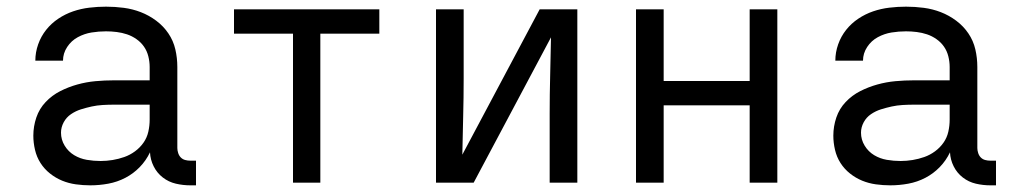

<svg xmlns="http://www.w3.org/2000/svg" viewBox="-20 -548 3040 576"><path d="M251 8Q229 8 207.5 5Q186 2 166.5 -6Q147 -14 130 -27.5Q113 -41 101.5 -59Q90 -77 85 -98.5Q80 -120 80 -141Q80 -169 89 -195.5Q98 -222 117 -242Q136 -262 160.5 -274.5Q185 -287 212 -294.5Q239 -302 266.5 -304.5Q294 -307 321 -307H429V-347Q429 -363 425 -379Q421 -395 412 -408Q403 -421 389.5 -430.5Q376 -440 361 -445Q346 -450 330 -452Q314 -454 298 -454Q276 -454 254.5 -450.5Q233 -447 213.5 -436.5Q194 -426 181.5 -407Q169 -388 169 -366H86Q86 -391 94.5 -415Q103 -439 118.5 -458.5Q134 -478 155 -492Q176 -506 199.5 -514Q223 -522 248 -525Q273 -528 298 -528Q325 -528 351.5 -524.5Q378 -521 402.5 -511.5Q427 -502 448.5 -486Q470 -470 485 -448Q500 -426 506 -400Q512 -374 512 -347V-104Q512 -97 514.5 -89Q517 -81 522.5 -75.5Q528 -70 535.5 -68Q543 -66 551 -66H568V8H551Q529 8 507.5 3Q486 -2 468.5 -15.5Q451 -29 441 -49Q431 -69 430 -91Q418 -66 399 -46.5Q380 -27 356 -14.5Q332 -2 305 3Q278 8 251 8ZM282 -65Q300 -65 318 -68Q336 -71 353 -77Q370 -83 385 -94Q400 -105 410.5 -120Q421 -135 425 -153Q429 -171 429 -189V-234H321Q305 -234 288 -233Q271 -232 255 -228.5Q239 -225 223 -220Q207 -215 193 -205.5Q179 -196 171 -181Q163 -166 163 -150Q163 -129 174 -111Q185 -93 202.5 -82.5Q220 -72 240.5 -68.5Q261 -65 282 -65Z M859 0V-447H682V-520H1118V-447H941V0Z M1288 0V-520H1371V-312Q1371 -255 1369.5 -198Q1368 -141 1367 -84L1599 -520H1712V0H1629V-208Q1629 -265 1630.5 -322Q1632 -379 1633 -436L1401 0Z M1888 0V-520H1971V-305H2229V-520H2312V0H2229V-232H1971V0Z M2651 8Q2629 8 2607.5 5Q2586 2 2566.5 -6Q2547 -14 2530 -27.5Q2513 -41 2501.5 -59Q2490 -77 2485 -98.5Q2480 -120 2480 -141Q2480 -169 2489 -195.5Q2498 -222 2517 -242Q2536 -262 2560.5 -274.5Q2585 -287 2612 -294.5Q2639 -302 2666.5 -304.5Q2694 -307 2721 -307H2829V-347Q2829 -363 2825 -379Q2821 -395 2812 -408Q2803 -421 2789.5 -430.5Q2776 -440 2761 -445Q2746 -450 2730 -452Q2714 -454 2698 -454Q2676 -454 2654.5 -450.5Q2633 -447 2613.5 -436.5Q2594 -426 2581.5 -407Q2569 -388 2569 -366H2486Q2486 -391 2494.5 -415Q2503 -439 2518.5 -458.5Q2534 -478 2555 -492Q2576 -506 2599.5 -514Q2623 -522 2648 -525Q2673 -528 2698 -528Q2725 -528 2751.5 -524.5Q2778 -521 2802.5 -511.5Q2827 -502 2848.5 -486Q2870 -470 2885 -448Q2900 -426 2906 -400Q2912 -374 2912 -347V-104Q2912 -97 2914.5 -89Q2917 -81 2922.5 -75.5Q2928 -70 2935.5 -68Q2943 -66 2951 -66H2968V8H2951Q2929 8 2907.5 3Q2886 -2 2868.5 -15.5Q2851 -29 2841 -49Q2831 -69 2830 -91Q2818 -66 2799 -46.5Q2780 -27 2756 -14.5Q2732 -2 2705 3Q2678 8 2651 8ZM2682 -65Q2700 -65 2718 -68Q2736 -71 2753 -77Q2770 -83 2785 -94Q2800 -105 2810.5 -120Q2821 -135 2825 -153Q2829 -171 2829 -189V-234H2721Q2705 -234 2688 -233Q2671 -232 2655 -228.5Q2639 -225 2623 -220Q2607 -215 2593 -205.5Q2579 -196 2571 -181Q2563 -166 2563 -150Q2563 -129 2574 -111Q2585 -93 2602.5 -82.5Q2620 -72 2640.5 -68.5Q2661 -65 2682 -65Z"/></svg>

Font: Nova
Style: Regular
Weight: 400
Monospace: yes
Designer: Belleve Invis
Foundry: Belleve Invis
Version: Version 24.1.4; ttfautohint (v1.8.4)